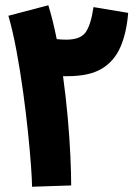

<svg xmlns="http://www.w3.org/2000/svg" viewBox="-20 -706 521 731"><path d="M251 0 102 5Q102 -20 98 -75Q94 -130 86.5 -203Q79 -276 68 -356Q57 -436 43 -511.5Q29 -587 12 -646L164 -686Q173 -657 181 -624.5Q189 -592 196 -557Q216 -555 232 -555Q286 -555 306 -583Q326 -611 336 -679L468 -657Q462 -581 438.5 -527Q415 -473 367.5 -444.5Q320 -416 238 -416Q229 -416 220 -416Q231 -336 238 -257Q245 -178 248 -111.5Q251 -45 251 0Z"/></svg>

Font: Noto Sans Arabic ExtCond ExtBd
Style: Regular
Weight: 800
Width: 2
Designer: Monotype Design Team, Nadine Chahine, Nizar Qandah and Khaled Hosny
Foundry: Monotype Imaging Inc.
Version: Version 2.012; ttfautohint (v1.8.4.7-5d5b)